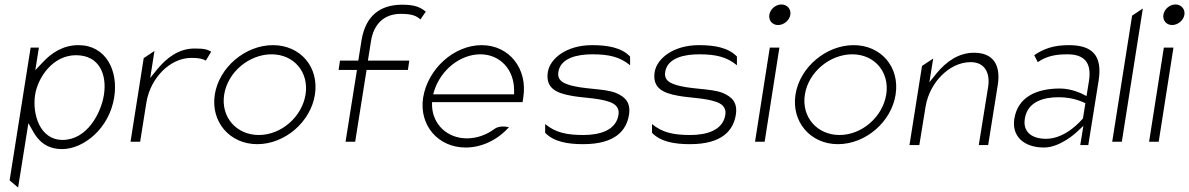

<svg xmlns="http://www.w3.org/2000/svg" viewBox="-20 -664 5320 859"><path d="M23 143 61 175 107 -113 128 -76C153 -31 191 3 258 3C353 3 469 -88 491 -229C510 -348 454 -462 331 -462C263 -462 211 -428 171 -385L138 -350L154 -451H117ZM137 -240C150 -319 217 -417 320 -417C425 -417 459 -330 445 -240C432 -157 369 -38 260 -38C157 -38 124 -155 137 -240Z M564 -30H607L635 -206C645 -266 674 -314 708 -348C739 -378 783 -405 836 -405C870 -405 886 -401 901 -393L925 -433C907 -442 898 -447 851 -447C780 -447 727 -406 685 -356L652 -315L671 -436L623 -404Z M941 -241C922 -119 1008 -19 1131 -19C1254 -19 1370 -118 1389 -241C1408 -364 1324 -462 1201 -462C1078 -462 960 -363 941 -241ZM983 -241C999 -342 1095 -421 1195 -421C1295 -421 1363 -341 1347 -241C1331 -141 1238 -60 1138 -60C1038 -60 967 -140 983 -241Z M1495 -351H1577L1526 -30H1569L1620 -351H1805L1811 -393H1626L1640 -481C1652 -555 1697 -602 1773 -602C1824 -602 1843 -593 1861 -577L1885 -612C1862 -630 1839 -643 1780 -643C1677 -643 1616 -590 1598 -487L1583 -393H1501Z M1873 -227C1854 -104 1940 -4 2063 -4C2137 -4 2207 -39 2257 -95C2239 -99 2211 -101 2192 -87C2157 -61 2114 -45 2069 -45C1982 -45 1917 -106 1913 -189V-207H2318L2321 -227C2342 -357 2258 -462 2135 -462C2012 -462 1894 -357 1873 -227ZM1918 -242 1924 -262C1955 -354 2041 -421 2129 -421C2217 -421 2280 -353 2280 -261V-242Z M2431 -342C2420 -271 2467 -248 2534 -236C2584 -226 2655 -226 2704 -209C2726 -202 2753 -187 2747 -150C2736 -80 2662 -60 2590 -60C2515 -60 2465 -71 2419 -109V-70C2457 -30 2519 -19 2589 -19C2733 -19 2783 -81 2794 -150C2803 -206 2776 -231 2736 -248C2682 -270 2583 -263 2518 -287C2498 -294 2472 -307 2478 -342C2488 -406 2566 -421 2629 -421C2704 -421 2753 -410 2799 -372V-411C2761 -451 2699 -462 2629 -462C2514 -462 2441 -402 2431 -342Z M2909 -342C2898 -271 2945 -248 3012 -236C3062 -226 3133 -226 3182 -209C3204 -202 3231 -187 3225 -150C3214 -80 3140 -60 3068 -60C2993 -60 2943 -71 2897 -109V-70C2935 -30 2997 -19 3067 -19C3211 -19 3261 -81 3272 -150C3281 -206 3254 -231 3214 -248C3160 -270 3061 -263 2996 -287C2976 -294 2950 -307 2956 -342C2966 -406 3044 -421 3107 -421C3182 -421 3231 -410 3277 -372V-411C3239 -451 3177 -462 3107 -462C2992 -462 2919 -402 2909 -342Z M3422 -598C3418 -573 3435 -552 3461 -552C3487 -552 3512 -573 3516 -598C3520 -623 3502 -644 3476 -644C3450 -644 3426 -623 3422 -598ZM3358 -30H3401L3467 -451H3424Z M3539 -241C3520 -119 3606 -19 3729 -19C3852 -19 3968 -118 3987 -241C4006 -364 3922 -462 3799 -462C3676 -462 3558 -363 3539 -241ZM3581 -241C3597 -342 3693 -421 3793 -421C3893 -421 3961 -341 3945 -241C3929 -141 3836 -60 3736 -60C3636 -60 3565 -140 3581 -241Z M4049 -15H4093L4121 -187C4131 -247 4161 -296 4195 -329C4226 -359 4270 -386 4323 -386C4388 -386 4410 -335 4401 -276L4359 -15H4401L4444 -284C4458 -373 4424 -428 4338 -428C4267 -428 4213 -387 4171 -337L4138 -296L4155 -402L4105 -369Z M4518 -132C4506 -55 4560 -4 4651 -4C4724 -4 4796 -72 4796 -72L4827 -101L4813 -15H4849L4895 -302C4913 -414 4869 -462 4762 -462C4692 -462 4648 -445 4607 -417L4623 -386C4662 -413 4702 -421 4756 -421C4830 -421 4865 -385 4852 -302L4841 -234L4822 -244C4822 -244 4775 -268 4722 -268C4616 -268 4533 -229 4518 -132ZM4565 -133C4577 -211 4652 -229 4716 -229C4784 -229 4825 -207 4836 -202L4825 -134C4821 -130 4751 -43 4660 -43C4601 -43 4555 -70 4565 -133Z M4956 -30H4999L5093 -626L5045 -594Z M5185 -598C5181 -573 5198 -552 5224 -552C5250 -552 5275 -573 5279 -598C5283 -623 5265 -644 5239 -644C5213 -644 5189 -623 5185 -598ZM5121 -30H5164L5230 -451H5187Z"/></svg>

Font: Charger Sport
Style: HLObl
Weight: 100
Designer: Jasper
Foundry: Cannot Into Space Fonts
Version: Version 1.1